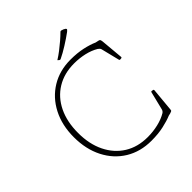

<svg xmlns="http://www.w3.org/2000/svg" viewBox="-243 -1078 1247 1247"><g transform="rotate(-45 380.5 -455.0)"><path d="M430 6Q329 6 252 -41Q175 -88 132 -172.5Q89 -257 89 -367Q89 -477 132.5 -561Q176 -645 253 -692Q330 -739 430 -739Q492 -739 541.5 -728Q591 -717 624 -702L647 -697Q652 -696 654.5 -694Q657 -692 658.5 -688Q660 -684 661 -675L675 -519Q676 -513 670 -512L659 -511Q653 -510 652 -516L621 -641Q620 -648 615 -653.5Q610 -659 604 -663Q569 -684 523.5 -694.5Q478 -705 429 -705Q338 -705 270 -663.5Q202 -622 165 -546Q128 -470 128 -367Q128 -265 165.5 -188.5Q203 -112 270.5 -70Q338 -28 429 -28Q479 -28 525.5 -39Q572 -50 607 -71Q613 -75 617 -81.5Q621 -88 622 -95L652 -217Q653 -223 659 -222L670 -220Q676 -219 675 -213L660 -51Q660 -46 658.5 -43Q657 -40 653 -38.5Q649 -37 641 -34L624 -30Q591 -16 541.5 -5Q492 6 430 6ZM371 -793Q365 -796 371 -799Q392 -812 417.5 -831.5Q443 -851 468 -872.5Q493 -894 512 -913Q516 -917 522 -915Q530 -913 537 -910Q544 -907 549 -903Q553 -899 553.5 -896.5Q554 -894 551.5 -891Q549 -888 542 -882Q508 -857 465 -830Q422 -803 388 -787Q384 -784 378 -787Z"/></g></svg>

Font: Hahmlet Thin
Style: Regular
Weight: 250
Version: Version 1.002